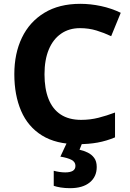

<svg xmlns="http://www.w3.org/2000/svg" viewBox="-20 -744 682 1004"><path d="M398.1 -596.8Q341 -596.8 299.3 -567.8Q257.5 -538.8 235.1 -485Q212.7 -431.1 212.7 -355.2Q212.7 -280 233.8 -226.6Q254.9 -173.2 297.5 -145.2Q340.1 -117.2 404.4 -117.2Q451.4 -117.2 495 -128.2Q538.5 -139.3 581.5 -155.6V-25.7Q537.3 -7.1 490.5 1.5Q443.7 10 386.6 10Q273.3 10 199.7 -35.6Q126.1 -81.2 90.5 -163.9Q54.9 -246.6 54.9 -356.2Q54.9 -464.2 94.7 -547Q134.5 -629.8 211.8 -676.9Q289.1 -724 399.7 -724Q452.9 -724 507.6 -712.4Q562.2 -700.8 611.4 -677.1L561.3 -554.8Q524.7 -572.2 484.5 -584.5Q444.3 -596.8 398.1 -596.8ZM485.8 129.2Q485.8 180.3 449.1 210.1Q412.4 240 346.4 240Q319.8 240 297.4 236.4Q275.1 232.7 261 227.7V148.9Q274.8 152.7 290.5 155.1Q306.1 157.5 321.3 157.5Q346.9 157.5 360.7 149.3Q374.5 141 374.5 123.3Q374.5 102.8 354.1 92Q333.7 81.2 295.7 75L330.8 0H411.4L395.8 39Q417.3 43.4 438.2 53.6Q459.2 63.7 472.5 81.7Q485.8 99.6 485.8 129.2Z"/></svg>

Font: Noto Sans Meetei Mayek
Style: Regular
Weight: 400
Designer: Monotype Design Team and Neelakash Kshetrimayum
Foundry: Monotype Imaging Inc.
Version: Version 2.002